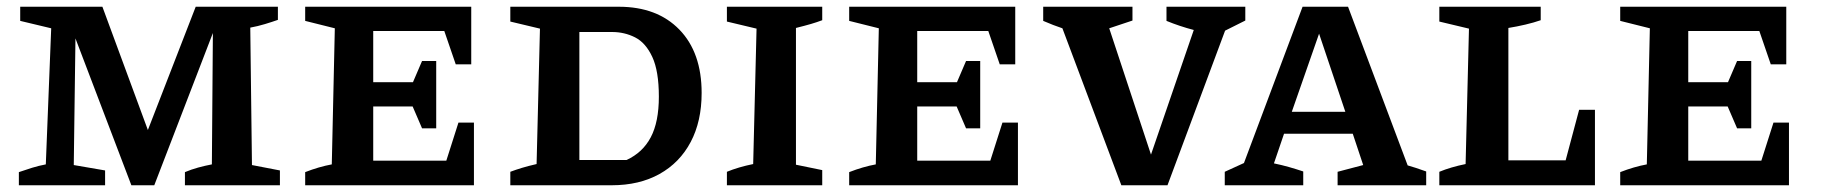

<svg xmlns="http://www.w3.org/2000/svg" viewBox="-20 -550 5407 570"><path d="M728 -60 811 -44V0H529V-39Q548 -47 568 -52.5Q588 -58 609 -62L612 -452L438 0H370L204 -436L199 -60L292 -44V0H36V-39Q56 -46 75.5 -52Q95 -58 116 -62L132 -466L40 -488V-530H284L419 -164L561 -530H805V-491Q788 -485 766.5 -478.5Q745 -472 723 -468Z M1341 -186H1387V0H886V-39Q927 -55 965 -62L974 -466L886 -488V-530H1379V-359H1333L1299 -458H1088V-306H1206L1233 -369H1275V-169H1233L1205 -234H1088V-73H1305Z M1817 -530Q1931 -530 1997 -462Q2063 -394 2063 -274Q2063 -190 2030.5 -128.5Q1998 -67 1938 -33.5Q1878 0 1796 0H1495V-40Q1511 -46 1529 -51.5Q1547 -57 1573 -63L1583 -465L1495 -486V-530ZM1840 -75Q1888 -97 1912 -142.5Q1936 -188 1936 -263Q1936 -339 1916.5 -381Q1897 -423 1865.5 -439Q1834 -455 1797 -455H1700V-75Z M2138 0V-40Q2172 -54 2216 -63L2226 -465L2138 -486V-530H2421V-490Q2405 -484 2388 -479Q2371 -474 2343 -467V-61L2421 -45V0Z M2956 -186H3002V0H2501V-39Q2542 -55 2580 -62L2589 -466L2501 -488V-530H2994V-359H2948L2914 -458H2703V-306H2821L2848 -369H2890V-169H2848L2820 -234H2703V-73H2920Z M3309 0 3134 -466Q3107 -475 3077 -488V-530H3342V-489L3273 -466L3397 -91L3524 -461Q3482 -472 3443 -488V-530H3677V-489L3617 -459L3446 0Z M4159 -59Q4173 -55 4183.5 -51.5Q4194 -48 4214 -41V0H3951V-40L4027 -60L3996 -153H3792L3762 -65Q3786 -60 3807 -54Q3828 -48 3849 -41V0H3616V-40L3673 -66L3847 -530H3982ZM3815 -218H3974L3896 -450Z M4668 -224H4715V0H4253V-40Q4287 -54 4331 -63L4341 -465L4253 -486V-530H4554V-490Q4534 -483 4508.5 -477Q4483 -471 4458 -467V-74H4628Z M5245 -186H5291V0H4790V-39Q4831 -55 4869 -62L4878 -466L4790 -488V-530H5283V-359H5237L5203 -458H4992V-306H5110L5137 -369H5179V-169H5137L5109 -234H4992V-73H5209Z"/></svg>

Font: Piazzolla SC SemiBold
Style: Regular
Weight: 600
Designer: Juan Pablo del Peral
Foundry: Huerta Tipografica
Version: Version 1.330